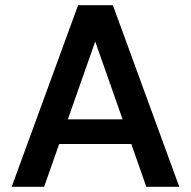

<svg xmlns="http://www.w3.org/2000/svg" viewBox="-20 -720 735 740"><path d="M25 0 281 -700H415L671 0H544L347 -560L150 0ZM139 -165 171 -260H516L548 -165Z"/></svg>

Font: DM Sans 18pt SemiBold
Style: Regular
Weight: 600
Designer: Colophon Foundry, Jonny Pinhorn
Foundry: Colophon Foundry
Version: Version 4.004;gftools[0.9.30]